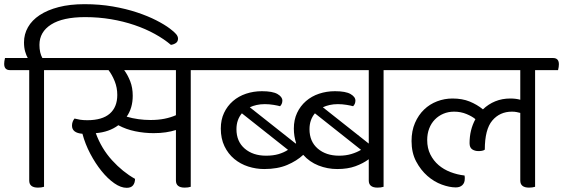

<svg xmlns="http://www.w3.org/2000/svg" viewBox="-48 -888 2698 920"><path d="M163 -552V7Q157 9 149.5 10Q142 11 134 11Q92 11 92 -23V-552H0Q-28 -552 -28 -582Q-28 -588 -27 -595Q-26 -602 -24 -610H85Q78 -622 72.5 -641Q67 -660 67 -685Q67 -724 86 -757.5Q105 -791 142 -815.5Q179 -840 233 -854Q287 -868 357 -868Q429 -868 492.5 -857Q556 -846 608.5 -828.5Q661 -811 701 -790.5Q741 -770 766 -751Q786 -736 795.5 -725Q805 -714 805 -703Q805 -689 795 -682Q785 -675 771 -673Q738 -701 693.5 -725.5Q649 -750 596 -768Q543 -786 483.5 -796Q424 -806 360 -806Q253 -806 197 -770.5Q141 -735 141 -673Q141 -635 155 -610H249Q277 -610 277 -580Q277 -574 276 -567Q275 -560 273 -552Z M866 -552V7Q860 9 852.5 10Q845 11 837 11Q795 11 795 -23V-265Q773 -258 746.5 -254Q720 -250 688 -250Q644 -250 600 -259Q556 -268 519 -288Q475 -255 411 -250Q438 -176 489 -120Q540 -64 599 -31Q599 -12 589.5 0Q580 12 559 12Q531 12 499.5 -10Q468 -32 438.5 -68.5Q409 -105 384.5 -151.5Q360 -198 347 -247Q297 -251 297 -286Q297 -305 309 -320Q320 -317 335 -314.5Q350 -312 370 -312Q442 -312 478 -343.5Q514 -375 514 -433Q514 -468 501.5 -499Q489 -530 472 -552H249Q221 -552 221 -582Q221 -588 222 -595Q223 -602 225 -610H952Q980 -610 980 -580Q980 -574 979 -567Q978 -560 976 -552ZM673 -313Q710 -313 740 -319Q770 -325 795 -336V-552H547Q564 -529 576 -498.5Q588 -468 588 -429Q588 -370 559 -329Q586 -321 615 -317Q644 -313 673 -313Z M1790 -552V7Q1784 9 1776.5 10Q1769 11 1761 11Q1719 11 1719 -23V-125Q1692 -105 1655 -91.5Q1618 -78 1568 -78Q1521 -78 1478 -95Q1435 -112 1405 -146Q1374 -117 1328 -97.5Q1282 -78 1218 -78Q1179 -78 1141.5 -90Q1104 -102 1074.5 -126.5Q1045 -151 1027.5 -187.5Q1010 -224 1010 -272Q1010 -314 1025.5 -347Q1041 -380 1068 -403.5Q1095 -427 1131 -439Q1167 -451 1207 -451Q1258 -451 1281.5 -437.5Q1305 -424 1305 -406Q1305 -390 1294 -379Q1284 -382 1263 -385.5Q1242 -389 1221 -389Q1200 -389 1182 -385Q1164 -381 1149 -374L1369 -200L1371 -202Q1360 -235 1360 -272Q1360 -314 1375.5 -347Q1391 -380 1418 -403.5Q1445 -427 1481 -439Q1517 -451 1557 -451Q1608 -451 1631.5 -437.5Q1655 -424 1655 -406Q1655 -390 1644 -379Q1634 -382 1613 -385.5Q1592 -389 1571 -389Q1550 -389 1532 -385Q1514 -381 1499 -374L1719 -200V-552H952Q924 -552 924 -582Q924 -588 925 -595Q926 -602 928 -610H1876Q1904 -610 1904 -580Q1904 -574 1903 -567Q1902 -560 1900 -552ZM1227 -142Q1261 -142 1286.5 -149.5Q1312 -157 1332 -170L1111 -345Q1085 -314 1085 -269Q1085 -210 1124.5 -176Q1164 -142 1227 -142ZM1577 -142Q1609 -142 1635.5 -150Q1662 -158 1682 -170L1461 -345Q1435 -314 1435 -269Q1435 -210 1474.5 -176Q1514 -142 1577 -142Z M2275 -171Q2270 -167 2261.5 -165.5Q2253 -164 2245 -164Q2227 -164 2214.5 -172.5Q2202 -181 2202 -202Q2202 -266 2230 -317Q2215 -330 2187.5 -341.5Q2160 -353 2128 -353Q2100 -353 2076.5 -343Q2053 -333 2035.5 -315Q2018 -297 2008.5 -272Q1999 -247 1999 -217Q1999 -178 2014 -148Q2029 -118 2053.5 -97Q2078 -76 2110.5 -63.5Q2143 -51 2178 -47Q2179 -42 2179 -39Q2179 -36 2179 -31Q2179 -12 2167.5 -1Q2156 10 2136 10Q2106 10 2069 -3.5Q2032 -17 2000 -45Q1968 -73 1946 -114.5Q1924 -156 1924 -212Q1924 -261 1940.5 -299Q1957 -337 1984 -363Q2011 -389 2046.5 -402.5Q2082 -416 2120 -416Q2167 -416 2202.5 -401.5Q2238 -387 2266 -364Q2292 -389 2325 -402.5Q2358 -416 2397 -416Q2424 -416 2445 -410V-552H1876Q1848 -552 1848 -582Q1848 -588 1849 -595Q1850 -602 1852 -610H2602Q2630 -610 2630 -580Q2630 -574 2629 -567Q2628 -560 2626 -552H2516V7Q2510 9 2502.5 10Q2495 11 2487 11Q2445 11 2445 -23V-347Q2437 -349 2427.5 -351Q2418 -353 2405 -353Q2347 -353 2311 -310.5Q2275 -268 2275 -171Z"/></svg>

Font: Baloo 2
Style: Regular
Weight: 400
Designer: Sarang Kulkarni and Ek Type
Foundry: Ek Type
Version: Version 1.640;hotconv 1.0.111;makeotfexe 2.5.65597; ttfautoh